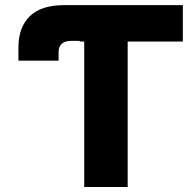

<svg xmlns="http://www.w3.org/2000/svg" viewBox="-20 -748 777 768"><path d="M53.7 -505.4V-557.6Q53.7 -639.2 99.4 -683.3Q145 -727.5 237.3 -727.5H298.8V-584.5H265.6Q240.2 -584.5 227.3 -573.2Q214.4 -562 214.4 -539.1V-505.4ZM298.8 -582V-727.5H711.4V-582H490.7V0H316.9V-582Z"/></svg>

Font: Inter 24pt ExtraBold
Style: Regular
Weight: 800
Designer: Rasmus Andersson
Foundry: rsms
Version: Version 4.001;git-66647c0bb